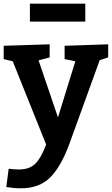

<svg xmlns="http://www.w3.org/2000/svg" viewBox="-22 -778 606 1040"><path d="M564 -538V-467L518 -452L355 -2Q310 122 251 182Q192 242 90 242Q53 242 12 235L25 136Q53 140 80 140Q137 140 168.5 109.5Q200 79 228 5L47 -446L-2 -458V-530L247 -538V-467L187 -451L292 -142L386 -446L328 -458V-530ZM140 -758H440V-661H140Z"/></svg>

Font: Bitter Pro
Style: Bold
Weight: 700
Designer: Sol Matas, and Bitter project Authors
Foundry: Sol Matas
Version: Version 1.010